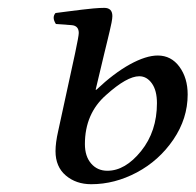

<svg xmlns="http://www.w3.org/2000/svg" viewBox="-20 -456 497 488"><path d="M252.9 -22Q298.3 -22 338.6 -72Q378.9 -122.1 378.9 -193.8Q378.9 -226.1 366 -244.1Q353 -262.2 334 -262.2Q302.7 -262.2 250 -214.8Q195.8 -167.5 195.8 -89.8Q195.8 -58.6 211.7 -40.3Q227.5 -22 252.9 -22ZM245.1 -320.3 223.1 -228H225.1Q269.5 -270 310.3 -292.5Q351.1 -314.9 380.9 -314.9Q415 -314.9 436 -286.4Q457 -257.8 457 -215.8Q457 -154.8 420.7 -101.3Q384.3 -47.9 327.9 -17.8Q271.5 12.2 211.9 12.2Q173.3 12.2 147.2 -10Q121.1 -32.2 121.1 -71.8Q121.1 -93.3 127.9 -123L170.9 -320.8Q180.2 -364.7 180.2 -372.1Q180.2 -390.6 162.1 -392.1L122.1 -395Q111.3 -411.6 121.1 -422.9L154.3 -427.2L189.5 -431.6Q201.7 -433.1 217.8 -434.6Q233.9 -436 245.1 -436Q265.6 -436 265.6 -415Q265.6 -409.2 263.4 -397.9Q261.2 -386.7 258.8 -377L252 -348.6Z"/></svg>

Font: Linux Libertine G
Style: Italic
Weight: 400
Italic angle: -12°
Designer: Philipp H. Poll
Foundry: Philipp H. Poll
Version: Version 5.1.3